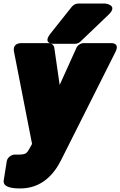

<svg xmlns="http://www.w3.org/2000/svg" viewBox="-33 -808 675 1078"><path d="M81 250C202 250 271 169 310 91L615 -516C643 -571 588 -566 588 -566H437C421 -566 403 -555 396 -539L302 -331L272 -539C270 -554 258 -566 241 -566H89C31 -566 46 -516 46 -516L147 0L132 27C118 51 114 60 70 60H49C33 60 9 74 5 97L-12 204C-19 246 42 250 81 250ZM405 -788C393 -788 379 -781 370 -770L250 -619C202 -558 273 -562 273 -562H388C398 -562 410 -566 418 -574L576 -725C634 -780 558 -788 558 -788Z"/></svg>

Font: Asimov Print
Style: EIt
Weight: 500
Designer: Google
Version: Version 2.000980; 2014